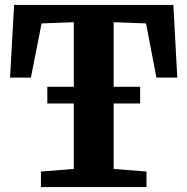

<svg xmlns="http://www.w3.org/2000/svg" viewBox="-20 -763 764 783"><path d="M281 -74V-672.5L149.5 -667.5L106 -446.5H21L37.5 -743H687L703 -446.5H618L575.5 -667.5L443.5 -672.5V-74L577.5 -63.5V0H147V-63.5ZM551.5 -409V-341H173V-409Z"/></svg>

Font: Merriweather Light 18pt ExtraBold
Style: Regular
Weight: 800
Version: Version 2.100